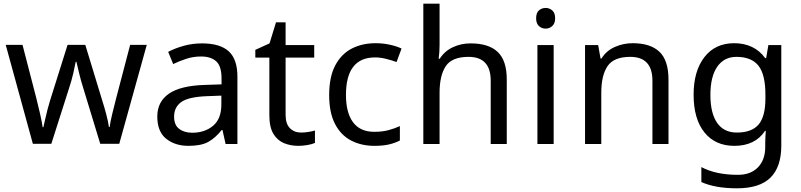

<svg xmlns="http://www.w3.org/2000/svg" viewBox="-20 -780 4337 1040"><path d="M431 -303Q418 -344 408.5 -383.5Q399 -423 394 -445H390Q386 -423 377 -383.5Q368 -344 354 -302L258 -1H158L11 -537H102L176 -251Q187 -208 197 -164Q207 -120 211 -91H215Q219 -108 224.5 -133Q230 -158 237 -185.5Q244 -213 251 -235L346 -537H442L534 -235Q545 -201 555.5 -161Q566 -121 570 -92H574Q577 -117 587.5 -161Q598 -205 610 -251L685 -537H775L626 -1H523Z M1074 -545Q1172 -545 1219 -502Q1266 -459 1266 -365V0H1202L1185 -76H1181Q1146 -32 1107.5 -11Q1069 10 1001 10Q928 10 880 -28.5Q832 -67 832 -149Q832 -229 895 -272.5Q958 -316 1089 -320L1180 -323V-355Q1180 -422 1151 -448Q1122 -474 1069 -474Q1027 -474 989 -461.5Q951 -449 918 -433L891 -499Q926 -518 974 -531.5Q1022 -545 1074 -545ZM1100 -259Q1000 -255 961.5 -227Q923 -199 923 -148Q923 -103 950.5 -82Q978 -61 1021 -61Q1089 -61 1134 -98.5Q1179 -136 1179 -214V-262Z M1611 -62Q1631 -62 1652 -65.5Q1673 -69 1686 -73V-6Q1672 1 1646 5.5Q1620 10 1596 10Q1554 10 1518.5 -4.5Q1483 -19 1461 -55Q1439 -91 1439 -156V-468H1363V-510L1440 -545L1475 -659H1527V-536H1682V-468H1527V-158Q1527 -109 1550.5 -85.5Q1574 -62 1611 -62Z M2008 10Q1937 10 1881.5 -19Q1826 -48 1794.5 -109Q1763 -170 1763 -265Q1763 -364 1796 -426Q1829 -488 1885.5 -517Q1942 -546 2014 -546Q2055 -546 2093 -537.5Q2131 -529 2155 -517L2128 -444Q2104 -453 2072 -461Q2040 -469 2012 -469Q1854 -469 1854 -266Q1854 -169 1892.5 -117.5Q1931 -66 2007 -66Q2051 -66 2084.5 -75Q2118 -84 2146 -97V-19Q2119 -5 2086.5 2.5Q2054 10 2008 10Z M2361 -537Q2361 -497 2356 -462H2362Q2388 -503 2432.5 -524Q2477 -545 2529 -545Q2627 -545 2676 -498.5Q2725 -452 2725 -349V0H2638V-343Q2638 -472 2518 -472Q2428 -472 2394.5 -421.5Q2361 -371 2361 -277V0H2273V-760H2361Z M2936 -737Q2956 -737 2971.5 -723.5Q2987 -710 2987 -681Q2987 -653 2971.5 -639Q2956 -625 2936 -625Q2914 -625 2899 -639Q2884 -653 2884 -681Q2884 -710 2899 -723.5Q2914 -737 2936 -737ZM2979 -536V0H2891V-536Z M3407 -546Q3503 -546 3552 -499.5Q3601 -453 3601 -349V0H3514V-343Q3514 -472 3394 -472Q3305 -472 3271 -422Q3237 -372 3237 -278V0H3149V-536H3220L3233 -463H3238Q3264 -505 3310 -525.5Q3356 -546 3407 -546Z M3957 -546Q4010 -546 4052.5 -526Q4095 -506 4125 -465H4130L4142 -536H4212V9Q4212 124 4153.5 182Q4095 240 3972 240Q3854 240 3779 206V125Q3858 167 3977 167Q4046 167 4085.5 126.5Q4125 86 4125 16V-5Q4125 -17 4126 -39.5Q4127 -62 4128 -71H4124Q4070 10 3958 10Q3854 10 3795.5 -63Q3737 -136 3737 -267Q3737 -395 3795.5 -470.5Q3854 -546 3957 -546ZM3969 -472Q3902 -472 3865 -418.5Q3828 -365 3828 -266Q3828 -167 3864.5 -114.5Q3901 -62 3971 -62Q4052 -62 4089 -105.5Q4126 -149 4126 -246V-267Q4126 -377 4088 -424.5Q4050 -472 3969 -472Z"/></svg>

Font: Noto Sans Old Hungarian
Style: Regular
Weight: 400
Designer: Monotype Design Team
Foundry: Monotype Imaging Inc.
Version: Version 2.005; ttfautohint (v1.8.4.7-5d5b)